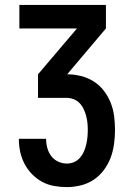

<svg xmlns="http://www.w3.org/2000/svg" viewBox="-20 -755 540 783"><path d="M253 8Q227 8 201 3.5Q175 -1 152 -13.5Q129 -26 110.5 -45Q92 -64 80 -87Q68 -110 62.5 -135.5Q57 -161 57 -187V-189H168V-188Q168 -170 173 -151.5Q178 -133 189 -118.5Q200 -104 217 -96Q234 -88 253 -88Q268 -88 282 -94Q296 -100 306 -111.5Q316 -123 322 -136.5Q328 -150 331.5 -165Q335 -180 336.5 -195Q338 -210 338 -225Q338 -240 336.5 -254.5Q335 -269 331 -283.5Q327 -298 320.5 -311.5Q314 -325 303.5 -335.5Q293 -346 279 -351Q265 -356 250 -356H135V-452L294 -639H59V-735H412V-639L254 -452Q282 -452 310 -445Q338 -438 362 -423Q386 -408 403.5 -385Q421 -362 431.5 -335.5Q442 -309 445.5 -281Q449 -253 449 -225Q449 -196 445 -167Q441 -138 431 -111.5Q421 -85 403.5 -61.5Q386 -38 362 -22Q338 -6 309.5 1Q281 8 253 8Z"/></svg>

Font: Iosevka Fixed
Style: Bold
Weight: 700
Monospace: yes
Designer: Belleve Invis
Foundry: Belleve Invis
Version: Version 32.3.0